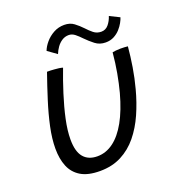

<svg xmlns="http://www.w3.org/2000/svg" viewBox="-134 -816 856 943"><g transform="rotate(-20 294.5 -344.5)"><path d="M485 -503.5Q491 -505 502.8 -506.2Q514.5 -507.5 526 -507.5Q536 -507.5 548 -507Q560 -506.5 565.5 -505.5Q561 -454 552.2 -400.2Q543.5 -346.5 529.5 -294.5Q512.5 -230 487 -172.5Q461.5 -115 425.5 -71Q389.5 -27 340.8 -1.8Q292 23.5 228.5 23.5Q165.5 23.5 128.5 1Q91.5 -21.5 75.2 -61.5Q59 -101.5 59 -154.5Q59 -206 72 -266.8Q85 -327.5 105.8 -393Q126.5 -458.5 149.5 -524Q157.5 -524 168.2 -523.8Q179 -523.5 188 -522.5Q200 -522 211.2 -520.2Q222.5 -518.5 230.5 -516Q208.5 -458.5 188.8 -396.2Q169 -334 156.5 -276Q144 -218 144 -171.5Q144 -108.5 169 -78.8Q194 -49 241 -49Q286 -49 325 -77.8Q364 -106.5 395.5 -163Q427 -219.5 450 -303.5Q462 -349 471 -398.8Q480 -448.5 485 -503.5ZM182.5 -621Q190 -641.5 207.8 -662.5Q225.5 -683.5 251 -697.5Q276.5 -711.5 307 -711.5Q337 -711.5 357.5 -696Q378 -680.5 395.5 -662Q411 -645 428 -631.2Q445 -617.5 468 -617.5Q491 -617.5 506 -635.5Q521 -653.5 528.5 -677.5L580 -652Q577 -641.5 568.5 -626Q560 -610.5 546.5 -595.5Q533 -580.5 514 -570.5Q495 -560.5 470.5 -560.5Q439 -560.5 416 -578.5Q393 -596.5 373.5 -616.5Q358.5 -632.5 343.2 -644.8Q328 -657 311 -657Q291 -657 275 -646.5Q259 -636 247.8 -620Q236.5 -604 230 -587Z"/></g></svg>

Font: Grandstander Thin Light
Style: Italic
Weight: 300
Italic angle: -15°
Version: Version 1.200